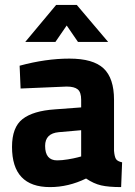

<svg xmlns="http://www.w3.org/2000/svg" viewBox="-20 -751 551 783"><path d="M445 -344V-136Q447 -112 453 -102.5Q459 -93 478 -89L474 12Q423 12 392.5 5Q362 -2 331 -23Q259 12 184 12Q29 12 29 -152Q29 -232 72 -265.5Q115 -299 204 -305L311 -313V-344Q311 -375 297 -386.5Q283 -398 252 -398L64 -390L60 -483Q167 -512 263 -512Q360 -512 402.5 -472Q445 -432 445 -344ZM311 -220 220 -212Q164 -207 164 -156Q164 -97 213 -97Q232 -97 256.5 -101Q281 -105 296 -109L311 -113ZM83 -580 209 -731H293L421 -580H298L252 -647L206 -580Z"/></svg>

Font: TitilliumText
Style: ExtraBold
Weight: 800
Designer: Accademia di Belle Arti di Urbino and others
Foundry: Accademia di Belle Arti di Urbino and others.
Version: Version 60.001